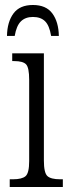

<svg xmlns="http://www.w3.org/2000/svg" viewBox="-20 -750 281 770"><path d="M19 0V-31H32Q68 -31 82.5 -43.5Q97 -56 97 -104V-430Q97 -479 84.5 -492Q72 -505 37 -505H29V-536H156V-106Q156 -57 170 -44Q184 -31 221 -31H232V0ZM8 -606Q9 -662 34 -696Q59 -730 112 -730Q165 -730 190 -696Q215 -662 216 -606H185Q178 -648 160.5 -665Q143 -682 112 -682Q82 -682 64 -664.5Q46 -647 39 -606Z"/></svg>

Font: Noto Serif ExtraCondensed Light
Style: Regular
Weight: 300
Width: 2
Designer: Monotype Design Team
Foundry: Monotype Imaging Inc.
Version: Version 2.014; ttfautohint (v1.8.4.7-5d5b)